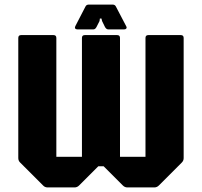

<svg xmlns="http://www.w3.org/2000/svg" viewBox="-20 -820 884 840"><path d="M188.5 0Q176.5 0 168.5 -8.5L68.5 -108.5Q60 -116.5 60 -128.5V-654Q60 -666.5 72.5 -666.5H214Q226.5 -666.5 226.5 -654V-134H338.5V-654Q338.5 -666.5 351 -666.5H492.5Q505 -666.5 505 -654V-134H616.5V-654Q616.5 -666.5 629 -666.5H771Q783.5 -666.5 783.5 -654V-128.5Q783.5 -116.5 775 -108.5L675 -8.5Q666.5 0 655 0H537.5Q526 0 517.5 -8.5L433.5 -92.5H410L326 -8.5Q317.5 0 306 0ZM318 -691.5Q311.5 -691.5 309 -695.5Q306.5 -699.5 309.5 -705.5L354 -791.5Q358 -800 369 -800H472Q483 -800 487 -791.5L532 -705.5Q535.5 -699.5 532.8 -695.5Q530 -691.5 524 -691.5H453Q445.5 -691.5 439.5 -701.5L426.5 -728L424 -739H417L415.5 -728L402 -701.5Q396.5 -691.5 389 -691.5Z"/></svg>

Font: Jaro
Style: Regular
Weight: 400
Designer: Agyei Archer, Celine Hurka, Mirko Velimirović
Version: Version 1.000